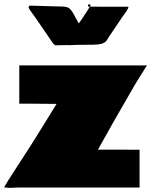

<svg xmlns="http://www.w3.org/2000/svg" viewBox="-21 -897 745 919"><path d="M222.7 -399.9 111.3 -400.9H71.3V-584H683.1Q682.6 -582.5 681.2 -582.5L626 -493.7Q506.8 -288.1 447.8 -180.7H540L647 -180.2V0.5H70.8Q70.8 0.5 28.3 2Q14.2 2 5.4 0.5L5.9 1Q4.4 1 2 0.2Q-0.5 -0.5 -1.5 -0.5Q3.9 -12.2 66.4 -108.2Q128.9 -204.1 151.4 -240.7L250 -399.9ZM386.7 -829.6 409.2 -865.2H436L466.3 -864.7H592.3Q593.8 -864.7 593.8 -863.3Q593.8 -854.5 565.4 -816.9L500 -720.2Q492.2 -706.1 486.8 -700.2Q472.2 -683.1 427.7 -683.1L343.3 -682.1L307.1 -680.7L300.8 -681.2L243.2 -680.2L233.4 -688.5Q220.2 -708 191.7 -749.5Q163.1 -791 149.9 -810.5L139.6 -824.7Q115.7 -856.9 115.7 -861.8Q115.7 -866.7 121.1 -870.1L272.9 -865.7H278.8Q297.4 -865.2 307.6 -859.1Q317.9 -853 329.6 -833L356 -784.7Q367.2 -799.3 386.7 -830.1ZM399.4 -873.5 408.7 -877 413.1 -870.1 408.7 -865.2H401.4Z"/></svg>

Font: Bowlby One
Style: Regular
Weight: 400
Designer: vernon adams
Foundry: vernon adams
Version: Version 1.000